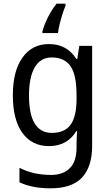

<svg xmlns="http://www.w3.org/2000/svg" viewBox="-20 -786 599 1046"><path d="M247 -546Q294 -546 331.5 -526.5Q369 -507 396 -465H401L412 -536H482V8Q482 122 427 181Q372 240 255 240Q155 240 86 207V128Q161 167 258 167Q324 167 360.5 130Q397 93 397 19V0Q397 -14 398 -36Q399 -58 400 -72H396Q346 10 247 10Q154 10 102 -62Q50 -134 50 -267Q50 -399 102.5 -472.5Q155 -546 247 -546ZM261 -473Q201 -473 169.5 -419.5Q138 -366 138 -266Q138 -62 263 -62Q332 -62 364.5 -106.5Q397 -151 397 -246V-268Q397 -377 364.5 -425Q332 -473 261 -473ZM337 -754Q329 -737 320.5 -710Q312 -683 305 -654.5Q298 -626 296 -606H211V-615Q216 -635 227.5 -662.5Q239 -690 255 -717.5Q271 -745 288 -766H337Z"/></svg>

Font: Noto Sans Tamil SemiCondensed
Style: Regular
Weight: 400
Width: 4
Designer: Jelle Bosma - Monotype Design Team
Foundry: Monotype Imaging Inc.
Version: Version 2.004; ttfautohint (v1.8.4.7-5d5b)